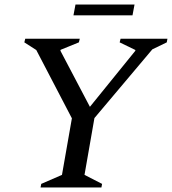

<svg xmlns="http://www.w3.org/2000/svg" viewBox="-20 -832 763 852"><path d="M160 0 163 -16 255 -56 299 -307 141 -610 88 -644 92 -660H334L330 -644L249 -611L248 -607L379 -358L580 -606L581 -610L511 -644L515 -660H723L720 -644L656 -613L399 -308L355 -56L433 -16L430 0ZM306 -764 315 -812H577L568 -764Z"/></svg>

Font: Spectral Medium
Style: Italic
Weight: 500
Italic angle: -10°
Designer: Jean-Baptiste Levee
Foundry: Production Type
Version: Version 2.001